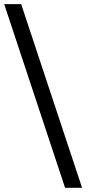

<svg xmlns="http://www.w3.org/2000/svg" viewBox="-33 -731 442 927"><path d="M363.3 175.8H281.2L-12.7 -710.9H69.3Z"/></svg>

Font: Crimson Pro SemiBold
Style: Regular
Weight: 600
Designer: Jacques Le Bailly
Foundry: Baron von Fonthausen
Version: Version 1.003